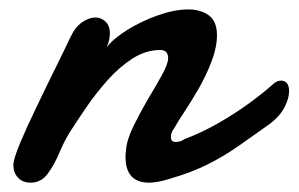

<svg xmlns="http://www.w3.org/2000/svg" viewBox="-20 -375 633 407"><path d="M44.9 12.2Q27.8 12.2 18.1 1.5Q8.3 -9.3 8.3 -24.9Q8.3 -37.6 22.9 -72.5Q37.6 -107.4 57.1 -147.5Q82 -199.7 101.1 -238Q120.1 -276.4 129.4 -296.4Q139.2 -317.4 153.8 -327.6Q168.5 -337.9 182.6 -337.9Q194.3 -337.9 203.6 -329.3Q212.9 -320.8 212.9 -304.2Q212.9 -297.9 211.4 -290.5Q210 -283.2 206.1 -274.9Q221.2 -293.9 251 -312.3Q280.8 -330.6 315.4 -342.8Q350.1 -355 379.4 -355Q405.3 -355 422.6 -342.5Q439.9 -330.1 439.9 -300.3Q439.9 -274.9 428.7 -245.4Q417.5 -215.8 401.9 -188.5Q385.3 -159.7 370.8 -137.9Q356.4 -116.2 348.6 -102.1Q342.3 -94.2 342.3 -84Q342.3 -74.2 352.5 -74.2Q356 -74.2 360.4 -75Q364.7 -75.7 371.1 -80.1Q407.7 -93.8 444.1 -114.7Q480.5 -135.7 511 -158.2Q541.5 -180.7 560.1 -197.8Q567.9 -204.1 575.2 -204.1Q592.8 -204.1 592.8 -181.6Q592.8 -166.5 583.3 -147.9Q573.7 -129.4 553.2 -113.3Q517.6 -87.9 486.6 -66.2Q455.6 -44.4 420.9 -26.9Q386.2 -9.3 338.4 4.4Q313.5 12.2 295.9 12.2Q246.1 12.2 246.1 -42.5Q246.1 -45.9 246.3 -49.1Q246.6 -52.2 247.1 -56.2Q248.5 -78.1 262.7 -107.2Q276.9 -136.2 293.5 -164.6Q310.1 -191.9 323.2 -215.8Q336.4 -239.7 336.4 -251.5Q336.4 -269 319.8 -269Q289.1 -269 261 -251Q232.9 -232.9 208.3 -205.3Q183.6 -177.7 163.1 -147.7Q142.6 -117.7 127 -93.3Q115.7 -74.7 105.2 -49.8Q94.7 -24.9 80.8 -6.3Q66.9 12.2 44.9 12.2Z"/></svg>

Font: Damion
Style: Regular
Weight: 400
Designer: Vernon Adams
Foundry: Vernon Adams
Version: Version 1.100; ttfautohint (v1.8.4.7-5d5b)